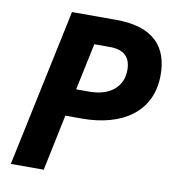

<svg xmlns="http://www.w3.org/2000/svg" viewBox="-80 -785 776 856"><g transform="rotate(10 307.5 -357.0)"><path d="M26 0H175L228 -254H304C481 -254 615 -336 615 -506C615 -630 550 -714 376 -714H177ZM316 -378H255L300 -590H370C433 -590 465 -562 465 -502C465 -424 405 -378 316 -378Z"/></g></svg>

Font: Noto Sans
Style: Bold Italic
Weight: 700
Italic angle: -12°
Designer: Monotype Design Team
Foundry: Monotype Imaging Inc.
Version: Version 2.013